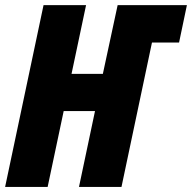

<svg xmlns="http://www.w3.org/2000/svg" viewBox="-25 -734 754 754"><path d="M-4.9 0 146 -713.9H313L255.9 -443.8H378.9L437 -713.9H709L678.2 -566.9H571.8L452.1 0H285.2L348.1 -297.9H225.1L162.1 0Z"/></svg>

Font: Open Sans Condensed ExtraBold
Style: Italic
Weight: 800
Width: 3
Italic angle: -12°
Designer: Monotype Design Team
Foundry: Monotype Imaging Inc.
Version: Version 3.003; ttfautohint (v1.8.4)